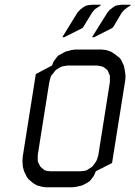

<svg xmlns="http://www.w3.org/2000/svg" viewBox="-20 -794 573 814"><path d="M75.2 -110.8 76.2 -128.9 131.8 -480 200.2 -516.1 207 -532.2 212.9 -541 223.1 -554.2 228 -559.1 241.2 -565.9 257.8 -575.2 283.2 -582 299.8 -584H411.1L428.2 -582L450.2 -575.2L464.8 -565.9L485.8 -549.8L493.2 -541L504.9 -516.1L508.8 -498L512.2 -473.1L511.2 -455.1L455.1 -103L386.2 -67.9L378.9 -50.8L374 -43L362.8 -28.8L358.9 -24.9L346.2 -17.1L328.1 -7.8L303.2 -2L287.1 0H174.8L159.2 -2L137.2 -7.8L121.1 -17.1L101.1 -34.2L94.2 -43L82 -67.9L77.1 -85.9ZM140.1 -110.8 143.1 -103 149.9 -89.8 152.8 -85.9 163.1 -77.1 169.9 -71.8 178.2 -69.8 193.8 -67.9H320.8L337.9 -69.8L347.2 -71.8L355 -77.1L369.1 -85.9L373 -89.8L382.8 -103L388.2 -110.8L392.1 -120.1L397 -137.2L445.8 -445.8V-463.9V-473.1L442.9 -480L437 -494.1L434.1 -498L422.9 -506.8L416 -511.2L408.2 -513.2L392.1 -516.1H265.1L248 -513.2L240.2 -511.2L231.9 -506.8L217.8 -498L213.9 -494.1L203.1 -480L196.8 -473.1L193.8 -463.9L189 -445.8L140.1 -137.2V-120.1ZM244.1 -636.2 308.1 -740.2 318.8 -752 323.2 -755.9 335.9 -765.1 345.2 -770 354 -772 370.1 -773.9H407.2L405.8 -770L397.9 -765.1L383.8 -755.9L379.9 -752L370.1 -740.2L333 -679.2L329.1 -674.8L252 -636.2ZM370.1 -636.2 435.1 -740.2 444.8 -752 450.2 -755.9 461.9 -765.1 471.2 -770 480 -772 496.1 -773.9H533.2V-770L523.9 -765.1L511.2 -755.9L506.8 -752L496.1 -740.2L460 -679.2L455.1 -674.8L378.9 -636.2Z"/></svg>

Font: Petahja
Style: Italic
Weight: 400
Designer: T. Christopher White
Version: Version 1.1